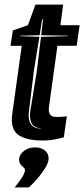

<svg xmlns="http://www.w3.org/2000/svg" viewBox="-20 -605 368 839"><path d="M168 9Q92 9 58 -17Q24 -43 34 -111L75 -405H26L36 -472L102 -495L135 -585H256L244 -495H328L315 -405H231L194 -138Q188 -94 225 -94H239Q243 -94 246.5 -94Q250 -94 254 -95L272 -97L259 -5Q252 -3 245 -1.5Q238 0 230 2Q217 5 201 7Q185 9 168 9ZM159 -43V-44Q126 -47 117 -68.5Q108 -90 112 -117L141 -295L159 -444L275 -447V-449L160 -451L168 -520H164L153 -451L68 -449V-447L152 -444L128 -295L106 -114Q102 -82 115 -62.5Q128 -43 159 -43ZM44 214Q64 190 76 171Q88 152 89 140Q90 132 82.5 126Q75 120 68.5 111Q62 102 64 87Q66 69 85.5 54Q105 39 133 39Q162 39 178.5 54.5Q195 70 192 94Q190 109 176 131.5Q162 154 143 176Q124 198 106 214Z"/></svg>

Font: Alumni Sans Inline One
Style: Italic
Weight: 400
Italic angle: -8°
Designer: Robert E. Leuschke
Foundry: Robert E. Leuschke
Version: Version 1.100; ttfautohint (v1.8.3)